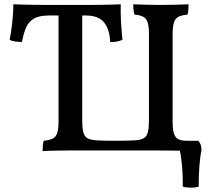

<svg xmlns="http://www.w3.org/2000/svg" viewBox="-20 -699 1002 892"><path d="M178 3Q178 -12 179 -24Q180 -36 183 -45Q211 -48 225.5 -55.5Q240 -63 246 -82Q252 -101 252 -136V-644H362V-136Q362 -106 367 -85Q372 -64 388 -56Q401 -49 429 -47Q457 -45 517 -45Q578 -45 606 -47Q634 -49 646 -56Q662 -64 667 -85Q672 -106 672 -136V-540Q672 -576 666 -594.5Q660 -613 645.5 -621Q631 -629 605 -631Q602 -639 600.5 -652Q599 -665 599 -679Q628 -678 660.5 -677Q693 -676 725 -676Q757 -676 793.5 -677Q830 -678 856 -679Q856 -665 855 -652Q854 -639 851 -631Q824 -629 809 -621Q794 -613 788 -594.5Q782 -576 782 -540V-136Q782 -99 788 -79Q794 -59 809 -52Q824 -45 851 -45Q854 -36 855 -24Q856 -12 856 3Q843 2 824.5 1.5Q806 1 775.5 0.5Q745 0 697 0Q649 0 576 0H440Q373 0 329 0Q285 0 257.5 0.5Q230 1 211.5 1.5Q193 2 178 3ZM82 -504Q68 -504 52 -506Q36 -508 25 -514Q33 -556 37.5 -600Q42 -644 42 -679Q72 -678 112.5 -677Q153 -676 201 -676Q249 -676 303 -676Q352 -676 396 -676Q440 -676 477 -677Q514 -678 541 -679Q540 -642 542 -602Q544 -562 549 -514Q538 -509 523.5 -506Q509 -503 492 -504Q489 -565 462.5 -596Q436 -627 379 -627H207Q161 -627 136.5 -612Q112 -597 100.5 -569.5Q89 -542 82 -504ZM829 168Q830 117 825 65.5Q820 14 810 -27L830 -45H901Q916 -30 916 -3Q910 27 906.5 70.5Q903 114 903 168Q888 173 867 173Q846 173 829 168Z"/></svg>

Font: Vollkorn Medium
Style: Regular
Weight: 500
Designer: Friedrich Althausen
Foundry: Friedrich Althausen
Version: Version 5.000